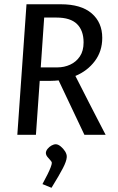

<svg xmlns="http://www.w3.org/2000/svg" viewBox="-20 -632 552 900"><path d="M61.2 0 104.2 -612H265.1Q360.3 -612 409.8 -569.3Q459.3 -526.6 459.3 -454.7Q459.3 -391.6 424.3 -345.4Q389.3 -299.1 333.4 -276Q343.7 -256.2 360.8 -222.3Q377.9 -188.4 397.6 -150Q417.3 -111.5 434.9 -77.6Q452.5 -43.6 463.8 -21.8Q475.2 0 475.2 0H375.7L254.8 -255.2Q246.4 -254.5 236.7 -253.7Q227 -253 217.5 -253H166.2L148.4 0ZM171 -316.1H248.8Q281.1 -316.1 309.1 -329Q337.1 -341.8 354.4 -367.6Q371.8 -393.3 371.8 -433.3Q371.8 -489 340.9 -519.4Q310 -549.7 244.6 -549.7H187.1ZM221.4 248.3 179 230.9Q193.4 204.5 203 184.9Q212.7 165.4 217.7 151.8Q222.8 138.3 222.8 132.3Q223.5 126.8 216.3 119.4Q209 112 202 103Q195 94 195 84.3Q195.7 74.7 203.2 65.5Q210.6 56.3 221.3 50.2Q232.1 44.2 241.4 44.2Q252 44.2 264.4 54.2Q276.8 64.3 285.4 78Q293.9 91.8 292.9 104.8Q291.9 123.3 275.1 155.9Q258.3 188.5 221.4 248.3Z"/></svg>

Font: Ancizar Sans Thin
Style: Italic
Weight: 100
Italic angle: -4°
Designer: Cesar Puertas, Viviana Monsalve, Julian Moncada, Julian Prieto, Jose Castro, Mariel Hernandez, Felipe Aragon, Sara Alarc
Version: Version 8.100